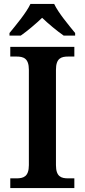

<svg xmlns="http://www.w3.org/2000/svg" viewBox="-20 -951 428 971"><path d="M28 -784V-771H85C117 -793 163 -832 193 -861C223 -832 270 -793 302 -771H360V-784C329 -822 275 -886 254 -931H134C113 -886 59 -822 28 -784ZM32 0H356V-49H325C290 -49 263 -57 263 -116V-598C263 -657 290 -665 325 -665H356V-714H32V-665H63C98 -665 126 -657 126 -598V-116C126 -57 98 -49 63 -49H32Z"/></svg>

Font: Noto Serif Yezidi SemiBold
Style: Regular
Weight: 600
Designer: Dalton Maag Ltd
Foundry: Dalton Maag Ltd
Version: Version 1.001